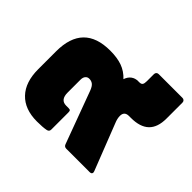

<svg xmlns="http://www.w3.org/2000/svg" viewBox="-147 -823 1024 1024"><g transform="rotate(45 365.0 -311.0)"><path d="M698 -630Q706 -630 711 -625Q716 -620 716 -612V-492Q716 -425 682 -392.5Q648 -360 579 -360H565Q530 -360 530 -326Q530 -306 540 -282L642 -21L644 -13Q644 0 628 0H452Q437 0 432 -14L323 -309Q314 -333 302.5 -342Q291 -351 275 -351Q261 -351 253 -341Q245 -331 245 -314V-217Q245 -162 289 -162H307Q317 -162 320 -158.5Q323 -155 323 -144V-16Q323 0 307 3Q282 8 238 8Q146 8 96 -44.5Q46 -97 46 -194V-329Q46 -536 248 -536Q301 -536 338.5 -522.5Q376 -509 405 -478Q413 -502 429.5 -514Q446 -526 467 -526H476Q491 -526 496 -533.5Q501 -541 501 -559V-612Q501 -620 506 -625Q511 -630 519 -630Z"/></g></svg>

Font: LINE Seed Sans TH App Heavy
Style: Regular
Weight: 900
Designer: Dalton Maag Ltd | Thai characters by Cadson Demak Co.,Ltd.
Foundry: Dalton Maag Ltd
Version: Version 1.003